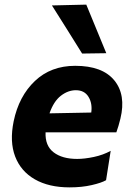

<svg xmlns="http://www.w3.org/2000/svg" viewBox="-20 -797 567 830"><path d="M281 13Q191 13 130.5 -21.8Q70 -56.5 45.5 -120.5Q21 -184.5 39 -272.5Q61.5 -381 130.8 -446.8Q200 -512.5 305 -512.5Q422.5 -512.5 474 -449.8Q525.5 -387 500.5 -284Q492.5 -251 483 -225H177Q174.5 -167 211.8 -138.5Q249 -110 313.5 -110Q345.5 -110 385.8 -118.5Q426 -127 458.5 -145L438.5 -18Q418.5 -6.5 376.2 3.2Q334 13 281 13ZM308 -407Q274 -407 243 -383Q212 -359 194 -307L374.5 -310.5Q380 -350 362.5 -378.5Q345 -407 308 -407ZM335 -565.5Q304 -616 271 -668Q238 -720 204.5 -773.5L353 -777Q374.5 -724.5 396.2 -672.2Q418 -620 439.5 -567Z"/></svg>

Font: Commissioner
Style: Bold Italic
Weight: 700
Italic angle: -12°
Designer: Kostas Bartsokas
Foundry: Kostas Bartsokas
Version: Version 1.000; ttfautohint (v1.8.3)